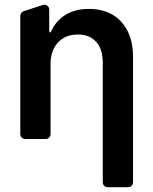

<svg xmlns="http://www.w3.org/2000/svg" viewBox="-20 -590 650 815"><path d="M416.2 183.9V-327.1Q416.2 -332 415.5 -340.6Q412.6 -382.1 392 -408L391.3 -408.7L390.3 -410.2Q387.8 -412.6 387.8 -412.6Q361.9 -441.8 316.1 -443.5H310Q275.2 -443.5 250.4 -429Q224.4 -414.1 209.5 -386.4Q194.6 -358.7 194.6 -319.2V-20.6Q194.6 -12.1 188.6 -6Q182.5 0 173.7 0H86.6Q78.1 0 72.1 -6Q66.1 -12.1 66.1 -20.6V-522.4Q66.1 -529.1 70 -534.6Q73.9 -540.1 80.3 -542.3L161.6 -568.9Q164.8 -570 168.3 -570Q176.8 -570 182.9 -563.9Q188.9 -557.9 188.9 -549.4V-456.3Q188.9 -454.9 190.2 -453.7Q191.4 -452.4 192.8 -452.4Q195.3 -452.4 196.4 -454.9Q196.4 -455.3 197.1 -456.7L198.2 -459.2L199.6 -462.4L200.6 -464.5L202.4 -467.7L203.5 -469.8Q203.8 -470.5 204.2 -471.2Q204.5 -471.9 205.3 -472.7Q206 -474.1 206.7 -474.8Q207 -475.9 208.5 -478L209.5 -480.1L211.6 -482.6Q212.4 -484 213.1 -484.7Q213.1 -485.1 214.8 -487.6L216.3 -489.3L218.4 -492.2L220.2 -494L222.3 -496.8Q223 -497.2 223.7 -498.6Q225.1 -499.6 226.2 -501.1Q226.2 -501.1 228 -502.8L230.5 -505.3L231.9 -506.7L234.7 -509.2L236.5 -510.7Q236.5 -510.7 239.3 -513.5L240.8 -514.6L244 -517.4L245.4 -518.5Q246.8 -519.2 249.6 -521.3L250.4 -522L255.3 -525.2Q296.5 -552.2 358 -552.2Q414.4 -552.2 456.3 -528.4Q493.6 -506.7 515.3 -469.5Q516 -468 521.7 -458.1Q544.7 -412.6 544.7 -347.7V183.9Q544.7 192.5 538.5 198.5Q532.3 204.5 523.8 204.5H436.8Q428.3 204.5 422.2 198.5Q416.2 192.5 416.2 183.9Z"/></svg>

Font: DeltaSans SemiBold
Style: Regular
Weight: 600
Designer: Rasmus Andersson
Foundry: rsms
Version: Version 3.012